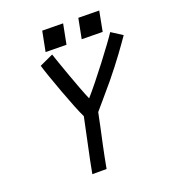

<svg xmlns="http://www.w3.org/2000/svg" viewBox="-142 -885 876 991"><g transform="rotate(-20 296.0 -389.5)"><path d="M204.6 -781.7 183.1 -671.9 297.4 -670.4 318.8 -780.3ZM402.3 -780.3 380.9 -670.4 495.6 -668.9 516.6 -778.8ZM194.3 2.9H272.5L284.7 -61C288.6 -81.5 303.2 -150.9 317.4 -215.3C322.3 -241.7 328.1 -265.1 332.5 -288.1C344.2 -300.8 389.2 -355 443.8 -418.9C511.2 -501 560.1 -570.3 591.8 -616.2L531.7 -654.8C504.9 -612.3 373.5 -438.5 312.5 -370.6C283.2 -437.5 222.7 -610.8 210.4 -648.4L135.3 -613.8C149.9 -562 227.5 -347.7 255.4 -293.5C244.1 -235.4 215.8 -109.9 207.5 -65.9Z"/></g></svg>

Font: Fantasque Sans Mono
Style: RegItalic
Weight: 400
Italic angle: -11°
Monospace: yes
Designer: Jany Belluz
Version: Version 1.6.3